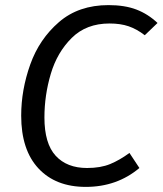

<svg xmlns="http://www.w3.org/2000/svg" viewBox="-20 -720 637 752"><path d="M597 -630 547 -582Q516 -606 484 -617Q452 -628 409 -628Q318 -628 261 -571.5Q204 -515 179 -431Q154 -347 154 -260Q154 -158 198 -110Q242 -62 321 -62Q374 -62 411.5 -77.5Q449 -93 487 -121L526 -62Q438 12 316 12Q198 12 130.5 -60.5Q63 -133 63 -267Q63 -368 98.5 -467.5Q134 -567 211 -633.5Q288 -700 405 -700Q469 -700 514.5 -682.5Q560 -665 597 -630Z"/></svg>

Font: FiraGO Book
Style: Italic
Weight: 350
Italic angle: -8°
Designer: bBox Type GmbH
Foundry: bBox Type GmbH
Version: Version 1.001